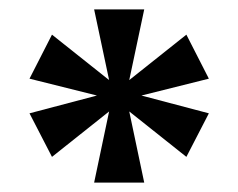

<svg xmlns="http://www.w3.org/2000/svg" viewBox="-20 -721 508 410"><path d="M43 -479 187 -517 43 -553 91 -647 213 -550 181 -701H288L256 -550L378 -647L426 -553L282 -517L426 -479L378 -386L256 -483L288 -331H181L213 -483L91 -386Z"/></svg>

Font: LT Museum
Style: Bold
Weight: 700
Designer: Daniel Lyons
Foundry: LyonsType
Version: Version 1.010